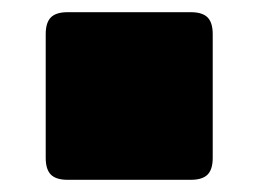

<svg xmlns="http://www.w3.org/2000/svg" viewBox="-20 -295 424 315"><path d="M293 0H91Q72 0 63.5 -8.5Q55 -17 55 -36V-239Q55 -258 63.5 -266.5Q72 -275 91 -275H293Q312 -275 320.5 -266.5Q329 -258 329 -239V-36Q329 -17 320.5 -8.5Q312 0 293 0Z"/></svg>

Font: Bungee
Style: Regular
Weight: 400
Designer: David Jonathan Ross
Foundry: David Jonathan Ross
Version: Version 1.001;PS 1.0;hotconv 1.0.72;makeotf.lib2.5.5900